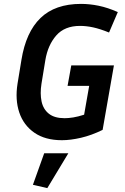

<svg xmlns="http://www.w3.org/2000/svg" viewBox="-20 -710 643 986"><path d="M507 -43Q450 -15 396 -2.5Q342 10 298 10Q212 10 156.5 -28.5Q101 -67 79 -132.5Q57 -198 70 -280L90 -402Q113 -545 188 -617.5Q263 -690 396 -690Q440 -690 486.5 -680.5Q533 -671 585 -648L540 -543Q493 -562 458 -569.5Q423 -577 391 -577Q312 -577 269 -528Q226 -479 213 -402L193 -280Q185 -229 193.5 -189Q202 -149 231 -126Q260 -103 312 -103Q332 -103 356.5 -107Q381 -111 412 -121L438 -269H327L346 -374H565ZM223 256 149 239 207 77H331Z"/></svg>

Font: Inria Sans
Style: Bold Italic
Weight: 700
Italic angle: -10°
Designer: Black Foundry Team
Foundry: Black Foundry
Version: Version 1.2; ttfautohint (v1.8.3)